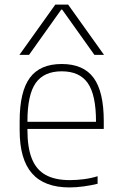

<svg xmlns="http://www.w3.org/2000/svg" viewBox="-20 -810 540 840"><path d="M284 10Q174 10 120 -51.5Q66 -113 66 -240V-280Q66 -409 110.5 -469.5Q155 -530 250 -530Q345 -530 389.5 -469.5Q434 -409 434 -280V-246H83V-277H411L400 -263V-279Q400 -395 364 -446.5Q328 -498 250 -498Q172 -498 136 -446.5Q100 -395 100 -279V-241Q100 -164 119.5 -115.5Q139 -67 180 -44.5Q221 -22 285 -22Q315 -22 346.5 -26Q378 -30 407 -39V-6Q379 1 346 5.5Q313 10 284 10ZM65 -570 222 -790H278L435 -570H393L252 -768H248L107 -570Z"/></svg>

Font: M PLUS Code Latin ExtraLight
Style: Regular
Weight: 250
Designer: Coji Morishita
Foundry: UNDERFOREST DESIGN
Version: Version 1.002; ttfautohint (v1.8.3)